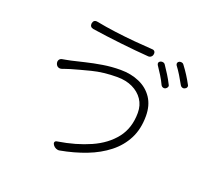

<svg xmlns="http://www.w3.org/2000/svg" viewBox="-132 -940 1264 1144"><g transform="rotate(20 500.0 -367.5)"><path d="M712 -338Q712 -386 688 -421.5Q664 -457 622 -477Q580 -497 525 -497Q437 -497 365 -478.5Q293 -460 245 -446Q223 -439 214.5 -436Q206 -433 197 -430Q185 -426 174.5 -430.5Q164 -435 159 -448L158 -452Q155 -464 161 -473.5Q167 -483 180 -485Q191 -487 202 -489Q213 -491 232 -495Q267 -503 314.5 -514.5Q362 -526 417 -535Q472 -544 529 -544Q595 -544 648.5 -520.5Q702 -497 733 -450.5Q764 -404 764 -336Q764 -254 732.5 -192.5Q701 -131 644.5 -86.5Q588 -42 513 -13Q438 16 350 32Q339 34 327.5 29Q316 24 309 14L308 12Q301 2 304.5 -5.5Q308 -13 319 -14Q432 -32 521 -71.5Q610 -111 661 -176.5Q712 -242 712 -338ZM271 -746Q276 -771 301 -766Q357 -755 421.5 -746.5Q486 -738 549 -732.5Q612 -727 662 -724Q673 -724 678.5 -717Q684 -710 682 -699Q681 -689 673 -682Q665 -675 654 -676Q572 -682 475 -693Q378 -704 292 -717Q268 -722 271 -746ZM735 -672Q743 -675 751.5 -673Q760 -671 764 -664Q781 -639 797 -613.5Q813 -588 827 -560Q832 -553 829 -545Q826 -537 817 -532Q809 -528 801 -531Q793 -534 789 -541Q776 -569 759.5 -595.5Q743 -622 726 -647Q722 -654 724 -661Q726 -668 735 -672ZM840 -709Q848 -712 856.5 -710Q865 -708 869 -701Q907 -651 935 -598Q940 -591 937 -583Q934 -575 925 -571Q917 -567 909 -570Q901 -573 897 -580Q881 -609 865.5 -634.5Q850 -660 832 -684Q828 -691 830 -698Q832 -705 840 -709Z"/></g></svg>

Font: Chiron GoRound TC L
Style: Regular
Weight: 300
Designer: Ryoko NISHIZUKA 西塚涼子 (kana, bopomofo & ideographs); Paul D. Hunt (Latin, Greek & Cyrillic); Sandoll Communications 산돌커뮤니
Foundry: Adobe
Version: Version 1.000;hotconv 1.1.1;makeotfexe 2.6.0